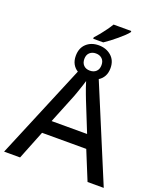

<svg xmlns="http://www.w3.org/2000/svg" viewBox="-170 -1067 988 1174"><g transform="rotate(20 324.0 -479.5)"><path d="M-0.5 0 255.9 -613.8Q234.9 -626.5 222.9 -648.4Q210.9 -670.4 210.9 -700.7Q210.9 -751.5 242.2 -780.3Q273.4 -809.1 322.3 -809.1Q370.6 -809.1 403.6 -780.5Q436.5 -752 436.5 -701.7Q436.5 -671.4 424.6 -649.4Q412.6 -627.4 391.6 -614.7L647.9 0H542.5L465.8 -187.5H178.2L103.5 0ZM208.5 -274.9H439.5L361.8 -468.3Q356.9 -481 349.6 -500Q342.3 -519 335.2 -539.6Q328.1 -560.1 323.2 -577.1Q319.8 -564.5 314.5 -548.8Q309.1 -533.2 304 -517.6Q298.8 -502 293.9 -488.5Q289.1 -475.1 286.1 -466.8ZM322.3 -644.5Q347.7 -644.5 363 -659.2Q378.4 -673.8 378.4 -700.7Q378.4 -727.1 362.8 -741.7Q347.2 -756.3 322.3 -756.3Q297.9 -756.3 282.2 -741.7Q266.6 -727.1 266.6 -700.7Q266.6 -674.8 281.5 -659.7Q296.4 -644.5 322.3 -644.5ZM275.4 -835V-843.8Q290 -859.4 306.2 -879.4Q322.3 -899.4 337.2 -920.2Q352.1 -940.9 362.8 -959H478V-951.7Q469.7 -940.4 453.9 -925.3Q438 -910.2 418.2 -893.6Q398.4 -877 378.2 -861.6Q357.9 -846.2 340.8 -835Z"/></g></svg>

Font: Open Sans Medium
Style: Regular
Weight: 500
Designer: Monotype Design Team
Foundry: Monotype Imaging Inc.
Version: Version 3.000